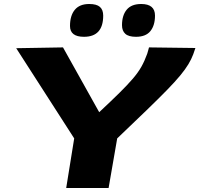

<svg xmlns="http://www.w3.org/2000/svg" viewBox="-20 -940 997 960"><path d="M311 0 351 -248 61 -699 295 -703 476 -379Q537 -436 577.5 -476Q618 -516 644.5 -547Q671 -578 687 -606.5Q703 -635 716 -671Q718 -679 720.5 -686.5Q723 -694 725 -703L957 -700Q954 -692 951.5 -684Q949 -676 946 -668Q937 -644 922 -619Q907 -594 881.5 -563Q856 -532 814.5 -489.5Q773 -447 712 -388Q651 -329 566 -248L523 0ZM660 -756Q623 -756 606.5 -771Q590 -786 590 -814Q590 -863 613.5 -891.5Q637 -920 686 -920Q755 -920 755 -862Q755 -813 732 -784.5Q709 -756 660 -756ZM400 -756Q330 -756 330 -810Q330 -862 354 -891Q378 -920 426 -920Q463 -920 479.5 -905.5Q496 -891 496 -862Q496 -756 400 -756Z"/></svg>

Font: Georama ExtraExtended
Style: Bold Italic
Weight: 700
Width: 8
Italic angle: -9°
Designer: Jean-Baptiste Levee
Foundry: Production Type
Version: Version 1.000